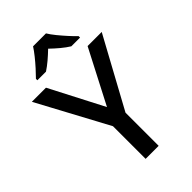

<svg xmlns="http://www.w3.org/2000/svg" viewBox="-275 -1038 1135 1135"><g transform="rotate(-45 292.0 -470.5)"><path d="M237 0V-273L0 -714H118L292 -378L466 -714H584L346 -277V0ZM345 -941Q358 -919 380.5 -891.5Q403 -864 427 -837.5Q451 -811 470 -793V-781H397Q371 -797 344 -819.5Q317 -842 290 -868Q263 -842 237 -820Q211 -798 185 -781H113V-793Q132 -812 155.5 -838Q179 -864 201 -891.5Q223 -919 237 -941Z"/></g></svg>

Font: Noto Sans Symbols Medium
Style: Regular
Weight: 500
Version: Version 2.002